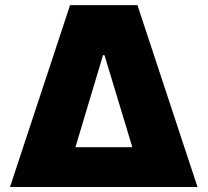

<svg xmlns="http://www.w3.org/2000/svg" viewBox="-20 -748 830 768"><path d="M20 0 260.3 -727.5H529.8L770 0ZM281.7 -159.2H509.3L397.9 -527.3H392.1Z"/></svg>

Font: Inter 16pt Black
Style: Regular
Weight: 900
Version: Version 4.001;git-66647c0bb